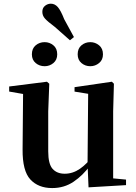

<svg xmlns="http://www.w3.org/2000/svg" viewBox="-20 -977 718 1014"><path d="M215.8 -627.3Q188.5 -627.3 168.5 -644Q148.4 -660.8 148.4 -690Q148.4 -721 168.5 -737.7Q188.5 -754.4 215.8 -754.4Q241.8 -754.4 262 -737.7Q282.2 -721 282.2 -690Q282.2 -660.8 262 -644Q241.8 -627.3 215.8 -627.3ZM349.4 -764.3 270.1 -834.4Q231.8 -863 217.7 -878.7Q203.6 -894.4 203.6 -914.4Q203.6 -935.4 217.8 -946.4Q231.9 -957.5 248.4 -957.5Q269.2 -957.5 284.9 -940.1Q300.6 -922.7 319.1 -875.5L370.5 -781.2ZM456.9 -627.3Q430.1 -627.3 410.2 -644Q390.2 -660.8 390.2 -690Q390.2 -721 410.2 -737.7Q430.1 -754.4 456.9 -754.4Q482.9 -754.4 503.3 -737.7Q523.8 -721 523.8 -690Q523.8 -660.8 503.3 -644Q482.9 -627.3 456.9 -627.3ZM255.7 16.2Q182.1 16.2 140.2 -29.3Q98.3 -74.7 99.3 -187.9L102 -497.7L132 -475.4L28.4 -493.5V-520.2L228 -545.4L240.2 -534.8L234.7 -388.7V-177.8Q234.7 -111 257.7 -85.3Q280.7 -59.5 321.8 -59.5Q364.7 -59.5 402.5 -85.8Q440.3 -112.1 469.6 -153.8L503.2 -103H456Q418.4 -51 368.8 -17.4Q319.2 16.2 255.7 16.2ZM447.6 12.4 442.4 -109.4V-111.9L445.6 -481.6L373.7 -493.2V-516.6L570.9 -545.4L581.6 -534.8L577.6 -388.7V-35L645.6 -28.5V0.7Z"/></svg>

Font: Early Summer Mincho VF
Style: Regular
Weight: 250
Designer: GuiWonder
Version: Version 1.002